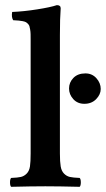

<svg xmlns="http://www.w3.org/2000/svg" viewBox="-20 -718 408 740"><path d="M98.1 -126V-563Q98.1 -577.6 97.9 -586.7Q97.7 -595.7 96.2 -604.2Q94.7 -612.8 93.3 -617.4Q91.8 -622.1 87.4 -626.5Q83 -630.9 79.3 -632.8Q75.7 -634.8 67.4 -636.5Q59.1 -638.2 51.8 -638.7Q44.4 -639.2 30.8 -640.1Q23.4 -651.9 26.9 -671.9Q72.3 -673.8 123.3 -681.9Q174.3 -689.9 199.2 -698.2Q213.9 -698.2 213.9 -686Q210.9 -647.9 210.9 -583V-126Q210.9 -94.2 213.9 -76.7Q216.8 -59.1 226.6 -49.1Q236.3 -39.1 249 -36.1Q261.7 -33.2 287.1 -32.2Q291.5 -27.8 291.5 -15.1Q291.5 -2.4 287.1 2Q207 0 154.8 0Q101.1 0 22.9 2Q18.6 -2.4 18.6 -15.1Q18.6 -27.8 22.9 -32.2Q48.3 -33.2 60.8 -36.1Q73.2 -39.1 83 -49.1Q92.8 -59.1 95.5 -76.7Q98.1 -94.2 98.1 -126ZM246.1 -377Q246.1 -400.4 262.9 -417.7Q279.8 -435.1 309.1 -435.1Q335 -435.1 351.6 -416.5Q368.2 -397.9 368.2 -375Q368.2 -354 350.6 -335.9Q333 -317.9 305.2 -317.9Q278.8 -317.9 262.5 -335.9Q246.1 -354 246.1 -377Z"/></svg>

Font: Common Serif SemiBold
Style: Regular
Weight: 600
Designer: Philipp H. Poll, Khaled Hosny
Foundry: Stefan Peev, Context Ltd.
Version: Version 1.026